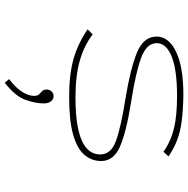

<svg xmlns="http://www.w3.org/2000/svg" viewBox="-12 -488 775 790"><g transform="rotate(90 375.0 -92.5)"><path d="M379 10Q284 10 220.5 -8.5Q157 -27 100 -66L121 -87Q166 -52 228.5 -34Q291 -16 380 -16Q615 -16 615 -118Q615 -162 559.5 -182.5Q504 -203 384 -222Q262 -242 196 -269Q130 -296 130 -350Q130 -400 192.5 -430Q255 -460 370 -460Q433 -459 478.5 -453Q524 -447 558 -433.5Q592 -420 623 -399L604 -378Q562 -408 509 -421Q456 -434 374 -434Q268 -434 212.5 -412Q157 -390 157 -350Q157 -308 219.5 -285.5Q282 -263 399 -245Q524 -225 583 -199Q642 -173 642 -122Q642 -82 616 -52Q590 -22 532 -6Q474 10 379 10ZM320 275 305 257Q343 228 358.5 201.5Q374 175 374 155Q374 140 367.5 133.5Q361 127 354.5 121Q348 115 348 103Q348 90 356 82Q364 74 375 74Q388 74 396.5 85Q405 96 405 114Q405 149 390 190.5Q375 232 320 275Z"/></g></svg>

Font: Inconsolata ExtraExpanded ExtraLight
Style: Regular
Weight: 200
Width: 8
Monospace: yes
Designer: Raph Levien, Cyreal, Brenton Simpson
Foundry: Raph Levien, Cyreal, Google
Version: Version 3.100; ttfautohint (v1.8.4.7-5d5b)